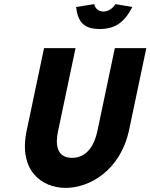

<svg xmlns="http://www.w3.org/2000/svg" viewBox="-20 -904 731 933"><path d="M194 -670 110 -271C68 -77 181 9 299 9C417 9 565 -77 607 -271L691 -670H538L453 -266C439 -201 404 -137 330 -137C256 -137 248 -201 262 -266L347 -670ZM350 -870 438 -884C442 -864 458 -848 482 -848C508 -848 528 -864 541 -884L623 -870C585 -796 540 -763 464 -763C389 -763 358 -796 350 -870Z"/></svg>

Font: LT Wave Mono Black
Style: Italic
Weight: 900
Designer: Daniel Lyons
Version: Version 2.5 (Glyphs App)